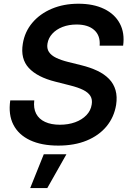

<svg xmlns="http://www.w3.org/2000/svg" viewBox="-20 -758 685 1015"><path d="M288.1 11.7Q199.7 11.7 138.9 -16.8Q78.1 -45.4 50.8 -98.6Q23.4 -151.9 34.2 -227.1H161.1Q156.2 -185.5 171.1 -157Q186 -128.4 218.3 -113.5Q250.5 -98.6 296.4 -98.6Q341.3 -98.6 377.4 -111.8Q413.6 -125 436.8 -149.2Q460 -173.3 464.8 -205.6Q469.2 -231.9 458 -250.5Q446.8 -269 419.9 -282.5Q393.1 -295.9 350.1 -306.6L272.9 -326.2Q177.2 -350.1 132.3 -398.7Q87.4 -447.3 100.6 -526.9Q110.8 -590.3 151.1 -637.9Q191.4 -685.5 254.2 -711.9Q316.9 -738.3 394.5 -738.3Q474.1 -738.3 530.5 -710.9Q586.9 -683.6 613.5 -633.5Q640.1 -583.5 630.9 -516.6H506.8Q511.2 -569.3 478.5 -598.9Q445.8 -628.4 384.8 -628.4Q343.8 -628.4 310.5 -615.5Q277.3 -602.5 256.6 -579.8Q235.8 -557.1 231 -527.8Q226.6 -501.5 238.8 -483.2Q251 -464.8 277.3 -452.1Q303.7 -439.5 341.3 -430.2L410.2 -413.1Q457.5 -401.4 494.6 -383.8Q531.7 -366.2 556.4 -340.8Q581.1 -315.4 590.8 -281.2Q600.6 -247.1 593.8 -203.1Q583 -138.2 543 -89.8Q502.9 -41.5 438.2 -14.9Q373.5 11.7 288.1 11.7ZM139.6 236.3 211.4 57.6H331.1L230 236.3Z"/></svg>

Font: Inter 24pt SemiBold
Style: Italic
Weight: 600
Italic angle: -9.3988°
Designer: Rasmus Andersson
Foundry: rsms
Version: Version 4.001;git-66647c0bb